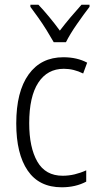

<svg xmlns="http://www.w3.org/2000/svg" viewBox="-20 -785 414 815"><path d="M242 10Q146 10 97.5 -61Q49 -132 49 -261Q49 -396 101.5 -469Q154 -542 249 -542Q307 -542 350 -519L333 -473Q293 -493 251 -493Q181 -493 142.5 -434Q104 -375 104 -262Q104 -159 138.5 -99Q173 -39 246 -39Q272 -39 297 -45Q322 -51 346 -62V-14Q301 10 242 10ZM208 -606Q195 -629 178 -656.5Q161 -684 142.5 -710Q124 -736 109 -756V-765H143Q164 -743 188.5 -713.5Q213 -684 234 -655Q257 -685 278.5 -710.5Q300 -736 326 -765H360V-756Q336 -725 306.5 -682.5Q277 -640 260 -606Z"/></svg>

Font: Noto Sans Khmer Condensed Light
Style: Regular
Weight: 300
Width: 3
Designer: Danh Hong and the Monotype Design Team
Foundry: Monotype Imaging Inc.
Version: Version 2.004; ttfautohint (v1.8.4.7-5d5b)